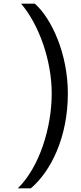

<svg xmlns="http://www.w3.org/2000/svg" viewBox="-20 -810 443 1047"><path d="M170 -790H95C193 -675 262 -480 262 -300C262 -116 196 101 77 217H148C259 123 350 -64 350 -300C350 -518 261 -709 170 -790Z"/></svg>

Font: Oakes Medium
Style: Regular
Weight: 500
Designer: Samuel Oakes
Foundry: Samuel Oakes
Version: Version 1.003;PS 001.003;hotconv 1.0.88;makeotf.lib2.5.64775